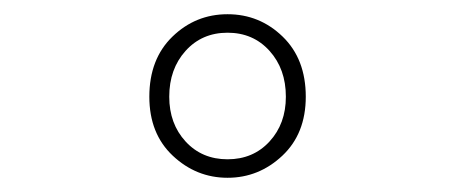

<svg xmlns="http://www.w3.org/2000/svg" viewBox="-20 -704 640 270"><path d="M190 -568Q190 -621 222.5 -652.5Q255 -684 300 -684Q345 -684 377.5 -652.5Q410 -621 410 -568Q410 -516 377 -485Q344 -454 300 -454Q256 -454 223 -485Q190 -516 190 -568ZM382 -568Q382 -607 359 -632.5Q336 -658 300 -658Q264 -658 241 -632.5Q218 -607 218 -568Q218 -530 241 -505Q264 -480 300 -480Q336 -480 359 -505Q382 -530 382 -568Z"/></svg>

Font: TypoPRO Source Code Pro
Style: Regular
Weight: 200
Monospace: yes
Designer: Paul D. Hunt, Teo Tuominen
Foundry: Adobe Systems Incorporated
Version: Version 2.010;PS 1.0;hotconv 1.0.84;makeotf.lib2.5.63406